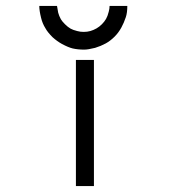

<svg xmlns="http://www.w3.org/2000/svg" viewBox="-20 -679 580 650"><path d="M113 -659H173Q175 -645 177 -636Q180 -625 186 -614Q190 -607 200 -597Q209.5 -587.5 219 -582Q227 -577.5 241 -574Q251.5 -571 263 -571Q275.5 -571 286 -574Q296.5 -577 307 -583Q316.5 -588.5 325 -597Q333.5 -605.5 339 -615Q344.5 -624.5 348 -639Q351 -649.5 351 -659H411Q411 -636 406 -621Q399.5 -601.5 391 -586Q381.5 -568.5 368 -555Q353.5 -540.5 338 -532Q321.5 -523 302 -517Q278 -511 265 -511Q243.5 -511 226 -515Q211.5 -518.5 190 -530Q173.5 -539 158 -553Q141 -570 134 -583Q123.5 -599.5 119 -619Q113 -643 113 -659ZM237 -476H298V-49H237Z"/></svg>

Font: IBM 3270
Style: Regular
Weight: 400
Monospace: yes
Version: Version 2.3.1